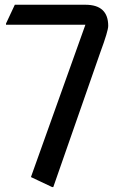

<svg xmlns="http://www.w3.org/2000/svg" viewBox="-20 -757 518 797"><path d="M108.4 -22 334.5 -654.3H4.9V-659.2L41.5 -737.3H334.5Q429.2 -737.3 429.2 -649.4Q429.2 -628.4 396.5 -540L201.2 19.5H196.3Z"/></svg>

Font: Nova Oval
Style: Book
Weight: 400
Version: Version 2.000